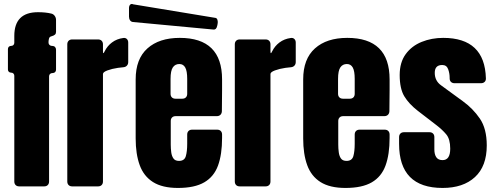

<svg xmlns="http://www.w3.org/2000/svg" viewBox="-20 -929 2465 957"><path d="M75.7 0Q64.5 0 57.9 -6.6Q51.3 -13.2 51.3 -24.4V-551.3Q51.3 -558.1 46.9 -562.5Q42.5 -566.9 35.6 -566.9Q28.3 -566.9 23.9 -571.3Q19.5 -575.7 19.5 -582.5V-684.6Q19.5 -691.4 23.9 -695.8Q28.3 -700.2 35.2 -700.2Q42.5 -700.2 46.9 -704.6Q51.3 -709 51.3 -715.8V-750Q51.3 -868.2 169.4 -868.2Q207.5 -868.2 235.8 -861.3Q246.1 -858.9 252.7 -849.9Q259.3 -840.8 259.3 -829.6V-770.5Q259.3 -761.7 254.2 -756.6Q249 -751.5 234.9 -747.6Q227.1 -745.6 224.6 -737.8Q222.2 -730.5 221.7 -719.2Q221.2 -710.9 226.3 -705.6Q231.4 -700.2 240.2 -700.2Q249 -700.2 254.2 -694.8Q259.3 -689.5 259.3 -681.2V-582Q259.3 -574.2 254.6 -569.6Q250 -564.9 242.2 -564.9Q233.9 -564.9 229.2 -560.3Q224.6 -555.7 224.6 -547.9V-24.4Q224.6 -13.2 218 -6.6Q211.4 0 200.2 0Z M339.8 0Q328.6 0 322 -6.6Q315.4 -13.2 315.4 -24.4V-708Q315.4 -719.2 322 -725.8Q328.6 -732.4 339.8 -732.4H468.8Q480 -732.4 486.6 -725.8Q493.2 -719.2 493.2 -708V-675.3Q493.2 -664.1 495.1 -664.1Q497.6 -664.1 502 -673.8Q515.1 -700.2 538.1 -717.3Q562 -735.4 594.7 -739.7Q605.5 -741.2 612.3 -734.6Q619.1 -728 619.1 -716.8V-619.6Q619.1 -608.9 612.5 -601.8Q606 -594.7 594.7 -593.8Q582 -592.8 567.9 -590.8Q538.1 -586.4 515.6 -578.1Q493.2 -569.8 493.2 -560.1V-24.4Q493.2 -13.2 486.6 -6.6Q480 0 468.8 0Z M623 -888.2Q623 -899.4 628.4 -905.3Q633.8 -911.1 642.1 -908.2L642.6 -907.7L1054.2 -839.8Q1061 -838.9 1064 -829.3Q1066.9 -819.8 1064.5 -809.1L1062.5 -799.8Q1060.1 -789.1 1055.2 -784.9Q1050.3 -780.8 1043.9 -781.7L642.6 -819.3Q633.3 -820.3 628.2 -827.9Q623 -835.4 623 -846.2ZM1085.9 -374.5Q1085.4 -363.3 1078.6 -356.7Q1071.8 -350.1 1060.5 -350.1H855.5Q844.2 -350.1 837.6 -343.5Q831.1 -336.9 831.1 -325.7V-208.5Q831.1 -189 833.5 -170.2Q835.9 -151.4 844.5 -139.2Q853 -127 872.1 -127Q899.4 -127 906.2 -150.6Q913.1 -174.3 913.1 -212.4V-258.3Q913.1 -269.5 919.7 -276.1Q926.3 -282.7 937.5 -282.7H1062.5Q1073.7 -282.7 1080.3 -276.1Q1086.9 -269.5 1086.9 -258.3V-241.2Q1086.9 -159.2 1066.7 -103.8Q1046.4 -48.3 998.3 -20.3Q950.2 7.8 867.2 7.8Q789.1 7.8 742.7 -21.5Q696.3 -50.8 676.3 -106Q656.2 -161.1 656.2 -238.8V-533.2Q656.2 -635.3 714.8 -687.7Q773.4 -740.2 876 -740.2Q1086.9 -740.2 1086.9 -533.2V-480ZM830.1 -461.4Q830.1 -450.2 836.7 -443.6Q843.3 -437 854.5 -437H888.7Q899.9 -437 906.5 -443.6Q913.1 -450.2 913.1 -461.4V-535.6Q913.1 -575.2 903.3 -592.5Q893.6 -609.9 874 -609.9Q853 -609.9 841.6 -593.3Q830.1 -576.7 830.1 -535.6Z M1174.8 0Q1163.6 0 1157 -6.6Q1150.4 -13.2 1150.4 -24.4V-708Q1150.4 -719.2 1157 -725.8Q1163.6 -732.4 1174.8 -732.4H1303.7Q1314.9 -732.4 1321.5 -725.8Q1328.1 -719.2 1328.1 -708V-675.3Q1328.1 -664.1 1330.1 -664.1Q1332.5 -664.1 1336.9 -673.8Q1350.1 -700.2 1373 -717.3Q1397 -735.4 1429.7 -739.7Q1440.4 -741.2 1447.3 -734.6Q1454.1 -728 1454.1 -716.8V-619.6Q1454.1 -608.9 1447.5 -601.8Q1440.9 -594.7 1429.7 -593.8Q1417 -592.8 1402.8 -590.8Q1373 -586.4 1350.6 -578.1Q1328.1 -569.8 1328.1 -560.1V-24.4Q1328.1 -13.2 1321.5 -6.6Q1314.9 0 1303.7 0Z M1920.9 -374.5Q1920.4 -363.3 1913.6 -356.7Q1906.7 -350.1 1895.5 -350.1H1690.4Q1679.2 -350.1 1672.6 -343.5Q1666 -336.9 1666 -325.7V-208.5Q1666 -189 1668.5 -170.2Q1670.9 -151.4 1679.4 -139.2Q1688 -127 1707 -127Q1734.4 -127 1741.2 -150.6Q1748 -174.3 1748 -212.4V-258.3Q1748 -269.5 1754.6 -276.1Q1761.2 -282.7 1772.5 -282.7H1897.5Q1908.7 -282.7 1915.3 -276.1Q1921.9 -269.5 1921.9 -258.3V-241.2Q1921.9 -159.2 1901.6 -103.8Q1881.3 -48.3 1833.3 -20.3Q1785.2 7.8 1702.1 7.8Q1624 7.8 1577.6 -21.5Q1531.2 -50.8 1511.2 -106Q1491.2 -161.1 1491.2 -238.8V-533.2Q1491.2 -635.3 1549.8 -687.7Q1608.4 -740.2 1710.9 -740.2Q1921.9 -740.2 1921.9 -533.2V-480ZM1665 -461.4Q1665 -450.2 1671.6 -443.6Q1678.2 -437 1689.5 -437H1723.6Q1734.9 -437 1741.5 -443.6Q1748 -450.2 1748 -461.4V-535.6Q1748 -575.2 1738.3 -592.5Q1728.5 -609.9 1709 -609.9Q1688 -609.9 1676.5 -593.3Q1665 -576.7 1665 -535.6Z M1969.2 -245.6Q1969.2 -256.8 1975.8 -263.4Q1982.4 -270 1993.7 -270H2120.6Q2131.8 -270 2138.4 -263.4Q2145 -256.8 2145 -245.6V-184.1Q2145 -159.2 2154.8 -145Q2164.6 -130.9 2186 -130.9Q2224.1 -130.9 2224.1 -188Q2224.1 -235.8 2204.1 -259.5Q2184.1 -283.2 2155.3 -305.2L2062 -377Q2018.1 -411.1 1995.1 -449.2Q1972.2 -487.3 1972.2 -555.2Q1972.2 -618.2 2002.2 -659.2Q2032.2 -700.2 2081.8 -720.2Q2131.3 -740.2 2189 -740.2Q2396.5 -740.2 2401.9 -538.6Q2402.3 -527.3 2395.5 -520.8Q2388.7 -514.2 2377.4 -514.2H2245.6Q2234.4 -514.2 2227.8 -520.8Q2221.2 -527.3 2221.2 -538.6V-542Q2221.2 -564 2213.6 -584.5Q2206.1 -605 2184.1 -605Q2147 -605 2147 -565.9Q2147 -526.4 2178.2 -503.9L2286.6 -424.8Q2337.4 -388.2 2371.8 -337.9Q2406.2 -287.6 2406.2 -204.1Q2406.2 -100.6 2347.4 -46.4Q2288.6 7.8 2186 7.8Q1969.2 7.8 1969.2 -211.9Z"/></svg>

Font: Fz Anton Round
Style: Regular
Weight: 400
Designer: Vernon Adams
Foundry: Vernon Adams
Version: Version 2.0 Mod + VH boi FontZin